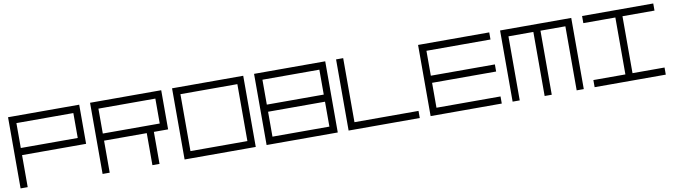

<svg xmlns="http://www.w3.org/2000/svg" viewBox="-34 -1188 6060 1727"><g transform="rotate(-10 2996.0 -325.0)"><path d="M635 -357.5V-585H115V-357.5ZM700 -357.5V-292.5H115V0H50V-585V-650H700V-585ZM700 -357.5Z M864 -650H799V0H864V-292.5H1254V0H1319V-292.5H1449V-325V-650H1384ZM864 -585H1384V-357.5H864ZM864 -585Z M1613 -65H2133V-585H1613ZM1613 0H1548V-650H1613H2133H2198V0H2133ZM1613 0Z M2882 -585H2362V-357.5H2882ZM2947 -585V-65V0H2297V-65V-585V-650H2947ZM2882 -65V-292.5H2362V-65ZM2882 -65Z M3111 0H3696V-65H3111V-650H3046V0ZM3111 0Z M3860 -585V-357.5H4445V-292.5H3860V-65H4445V0H3795V-65V-585V-650H4445V-585ZM3860 -585Z M4901.5 -585V0H4836.5V-585H4609V0H4544V-650H4609H5129H5194V0H5129V-585ZM4901.5 -585Z M5650.5 -65H5943V0H5293V-65H5585.5V-585H5293V-650H5943V-585H5650.5ZM5650.5 -65Z"/></g></svg>

Font: skuare
Style: Regular
Weight: 400
Designer: Dinesh Verma
Version: 0.0.1;FontRapid 1.4.1